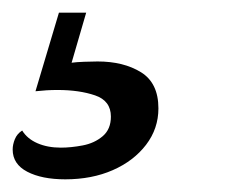

<svg xmlns="http://www.w3.org/2000/svg" viewBox="-89 -31 369 303"><path d="M14 252Q-23 252 -46 240Q-69 228 -69 205Q-69 197 -65.5 188.5Q-62 180 -54 175Q-46 188 -30 195Q-14 202 7 202Q23 202 41.5 198.5Q60 195 73 184Q86 173 86 153Q86 128 61 119.5Q36 111 2 111Q-7 111 -15.5 111.5Q-24 112 -33 113L4 -11H47L24 68Q31 67 43.5 66.5Q56 66 65 66Q106 66 133.5 83Q161 100 161 140Q161 172 141.5 197.5Q122 223 89 237.5Q56 252 14 252Z"/></svg>

Font: Sansita Swashed Light Light
Style: Regular
Weight: 300
Version: Version 1.003